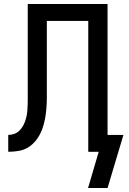

<svg xmlns="http://www.w3.org/2000/svg" viewBox="-20 -755 640 955"><path d="M515 180H418L471 0H419V-651H213V-327Q213 -300 213 -272.5Q213 -245 211 -218Q209 -191 204 -164Q199 -137 189.5 -111.5Q180 -86 164 -63.5Q148 -41 125.5 -25.5Q103 -10 76 -5Q49 0 21 0V-84Q36 -84 49.5 -88.5Q63 -93 73.5 -102.5Q84 -112 91.5 -124Q99 -136 104 -149.5Q109 -163 112 -177Q115 -191 116 -205Q117 -219 117.5 -233.5Q118 -248 118 -262V-735H515V-84H594Z"/></svg>

Font: Iosevka Aile Medium
Style: Regular
Weight: 500
Designer: Belleve Invis
Foundry: Belleve Invis
Version: Version 27.3.5; ttfautohint (v1.8.4)